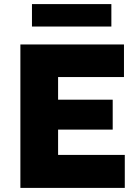

<svg xmlns="http://www.w3.org/2000/svg" viewBox="-20 -917 682 937"><path d="M79.5 0V-700H585V-541H263.5V-430.5H530V-284.5H263.5V-161H589V0ZM136 -787.5V-897H523.5V-787.5Z"/></svg>

Font: Geologica Roman ExtraBold
Style: Regular
Weight: 800
Designer: Sindre Bremnes, Frode Helland
Foundry: Monokrom Skriftforlag AS
Version: Version 1.010;gftools[0.9.28]